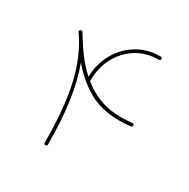

<svg xmlns="http://www.w3.org/2000/svg" viewBox="-139 -718 842 855"><g transform="rotate(30 281.5 -290.5)"><path d="M80.6 -512.7Q88.4 -517.6 92.3 -511.2Q119.6 -465.3 149.7 -424.6Q179.7 -383.8 215.3 -351.6Q217.8 -420.9 248.8 -474.6Q279.8 -528.3 331.5 -559.3Q383.3 -590.3 449.2 -590.3Q457.5 -590.3 457.5 -582Q457.5 -573.7 449.2 -573.7Q386.2 -573.7 337.2 -543.5Q288.1 -513.2 259.8 -460.2Q231.4 -407.2 231.4 -338.9V-337.9Q271.5 -305.2 320.6 -286.4Q369.6 -267.6 431.2 -267.6Q444.8 -267.6 458.7 -268.6Q472.7 -269.5 487.8 -271Q497.1 -272 497.1 -262.7Q497.1 -255.4 489.7 -254.4Q474.6 -252.4 460 -251.7Q445.3 -251 431.2 -251Q335.4 -251 268.8 -291.3Q202.1 -331.5 154.3 -391.1Q183.1 -314.5 196.8 -217.5Q210.4 -120.6 210.4 0Q210.4 8.3 202.1 8.3Q193.8 8.3 193.8 0Q193.8 -174.8 167 -293.9Q140.1 -413.1 78.1 -502Q74.2 -507.8 80.6 -512.7Z"/></g></svg>

Font: Mikhak-DS2-FD Thin
Style: Regular
Weight: 100
Designer: Amin Abedi
Version: Version 3.2